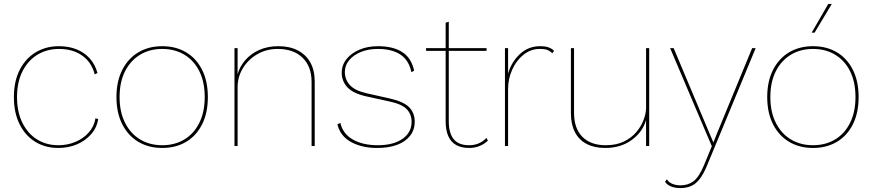

<svg xmlns="http://www.w3.org/2000/svg" viewBox="-20 -746 4458 981"><path d="M281 -510Q331 -510 371 -494Q411 -478 438.5 -447.5Q466 -417 478 -373L464 -366Q448 -428 400 -462Q352 -496 281 -496Q220 -496 171.5 -466.5Q123 -437 95 -382Q67 -327 67 -250Q67 -174 94.5 -118.5Q122 -63 169.5 -33.5Q217 -4 278 -4Q325 -4 365.5 -21Q406 -38 433.5 -69Q461 -100 468 -142L482 -137Q474 -92 444.5 -59Q415 -26 372 -8Q329 10 278 10Q212 10 161 -21Q110 -52 80.5 -110.5Q51 -169 51 -250Q51 -331 81 -389.5Q111 -448 163 -479Q215 -510 281 -510Z M809 -510Q878 -510 930.5 -479Q983 -448 1012.5 -389.5Q1042 -331 1042 -250Q1042 -169 1012.5 -110.5Q983 -52 930.5 -21Q878 10 809 10Q740 10 687.5 -21Q635 -52 605 -110.5Q575 -169 575 -250Q575 -331 605 -389.5Q635 -448 687.5 -479Q740 -510 809 -510ZM809 -496Q745 -496 696 -466.5Q647 -437 619 -382Q591 -327 591 -250Q591 -174 619 -118.5Q647 -63 696 -33.5Q745 -4 809 -4Q873 -4 922 -33.5Q971 -63 998.5 -118.5Q1026 -174 1026 -250Q1026 -327 998.5 -382Q971 -437 922 -466.5Q873 -496 809 -496Z M1178 0V-500H1194V-360L1193 -363Q1204 -405 1233 -438.5Q1262 -472 1305 -491Q1348 -510 1402 -510Q1460 -510 1501.5 -488.5Q1543 -467 1565.5 -427Q1588 -387 1588 -329V0H1572V-327Q1572 -407 1525.5 -451.5Q1479 -496 1399 -496Q1341 -496 1294.5 -469Q1248 -442 1221 -397.5Q1194 -353 1194 -301V0Z M1907 10Q1829 10 1773.5 -20.5Q1718 -51 1704 -111L1719 -118Q1732 -62 1783 -33Q1834 -4 1910 -4Q1990 -4 2036.5 -36.5Q2083 -69 2083 -124Q2083 -162 2058.5 -188Q2034 -214 1968 -228L1854 -253Q1785 -268 1755.5 -299.5Q1726 -331 1726 -374Q1726 -413 1750 -443.5Q1774 -474 1816 -492Q1858 -510 1911 -510Q1988 -510 2035 -480Q2082 -450 2096 -385L2082 -377Q2069 -439 2025.5 -467.5Q1982 -496 1911 -496Q1862 -496 1824 -480.5Q1786 -465 1764 -438.5Q1742 -412 1742 -378Q1742 -340 1767.5 -311.5Q1793 -283 1855 -269L1971 -243Q2042 -227 2070.5 -198Q2099 -169 2099 -124Q2099 -83 2075.5 -52.5Q2052 -22 2009 -6Q1966 10 1907 10Z M2273 -635V-126Q2273 -66 2298 -35Q2323 -4 2377 -4Q2403 -4 2425 -13Q2447 -22 2465 -41L2473 -28Q2458 -12 2432.5 -1Q2407 10 2377 10Q2337 10 2310 -5.5Q2283 -21 2270 -51.5Q2257 -82 2257 -126V-630ZM2466 -500V-486H2157V-500Z M2560 0V-500H2576V-370Q2593 -429 2636 -469.5Q2679 -510 2740 -510Q2767 -510 2784 -503.5Q2801 -497 2811 -486L2802 -474Q2792 -484 2779 -490Q2766 -496 2738 -496Q2692 -496 2655 -466.5Q2618 -437 2597 -390Q2576 -343 2576 -291V0Z M3072 10Q3017 10 2977.5 -10.5Q2938 -31 2917.5 -71Q2897 -111 2897 -167V-500H2913V-169Q2913 -90 2955.5 -47Q2998 -4 3075 -4Q3129 -4 3168 -23Q3207 -42 3232 -72Q3257 -102 3269 -135Q3281 -168 3281 -196V-500H3297V0H3281V-133Q3264 -72 3208 -31Q3152 10 3072 10Z M3841 -500 3592 101Q3574 144 3554.5 169Q3535 194 3511 204.5Q3487 215 3456 215Q3430 215 3409.5 207Q3389 199 3378 183L3387 170Q3398 187 3417 194Q3436 201 3457 201Q3496 201 3524 179.5Q3552 158 3577 98L3617 1L3562 -128L3404 -500H3422L3607 -60L3625 -18L3642 -61L3823 -500Z M4134 -510Q4203 -510 4255.5 -479Q4308 -448 4337.5 -389.5Q4367 -331 4367 -250Q4367 -169 4337.5 -110.5Q4308 -52 4255.5 -21Q4203 10 4134 10Q4065 10 4012.5 -21Q3960 -52 3930 -110.5Q3900 -169 3900 -250Q3900 -331 3930 -389.5Q3960 -448 4012.5 -479Q4065 -510 4134 -510ZM4134 -496Q4070 -496 4021 -466.5Q3972 -437 3944 -382Q3916 -327 3916 -250Q3916 -174 3944 -118.5Q3972 -63 4021 -33.5Q4070 -4 4134 -4Q4198 -4 4247 -33.5Q4296 -63 4323.5 -118.5Q4351 -174 4351 -250Q4351 -327 4323.5 -382Q4296 -437 4247 -466.5Q4198 -496 4134 -496ZM4212 -726H4230L4142 -579H4127Z"/></svg>

Font: Work Sans Thin
Style: Regular
Weight: 250
Designer: Wei Huang
Foundry: Wei Huang
Version: Version 2.012